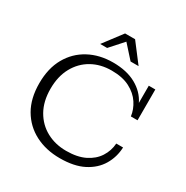

<svg xmlns="http://www.w3.org/2000/svg" viewBox="-202 -1066 1206 1247"><g transform="rotate(30 401.0 -442.0)"><path d="M273 -759 379 -899H454L561 -759H501L413 -857L325 -759ZM416 15Q312 15 231 -27Q150 -69 104 -148Q58 -227 58 -341Q58 -453 103 -532.5Q148 -612 227 -654.5Q306 -697 407 -697Q510 -697 580 -658Q650 -619 682 -553V-682H731V-451H681Q675 -500 645.5 -545Q616 -590 561.5 -618.5Q507 -647 425 -647Q342 -647 277.5 -610.5Q213 -574 176 -506.5Q139 -439 139 -346Q139 -252 177 -185Q215 -118 280.5 -82.5Q346 -47 428 -47Q511 -47 567 -74.5Q623 -102 653 -148.5Q683 -195 687 -251H738Q735 -178 699 -117.5Q663 -57 593 -21Q523 15 416 15Z"/></g></svg>

Font: Montagu Slab 16pt Light
Style: Regular
Weight: 300
Designer: Florian Karsten
Foundry: Florian Karsten
Version: Version 1.000; ttfautohint (v1.8.3)